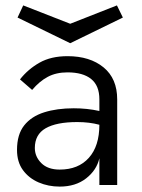

<svg xmlns="http://www.w3.org/2000/svg" viewBox="-20 -685 525 711"><path d="M201 6Q159 6 123 -9.5Q87 -25 65 -55Q43 -85 43 -130Q43 -187 69.5 -220.5Q96 -254 143.5 -269Q191 -284 253 -284Q303 -284 348 -274V-317Q348 -368 317.5 -392.5Q287 -417 230 -417Q188 -417 157 -400.5Q126 -384 99 -352L54 -391Q84 -429 126.5 -453Q169 -477 230 -477Q313 -477 363.5 -435.5Q414 -394 414 -317V0H348V-99Q338 -55 299 -24.5Q260 6 201 6ZM201 -57Q270 -57 309 -100.5Q348 -144 348 -223Q311 -233 266 -233Q189 -233 149 -210Q109 -187 109 -137Q109 -105 133 -81Q157 -57 201 -57ZM240 -525 45 -620 66 -665 240 -597 413 -665 435 -620Z"/></svg>

Font: Lil Grotesk
Style: Regular
Weight: 400
Designer: Bastien Sozeau
Foundry: NBR — Bastien Sozeau
Version: Version 4.002; ttfautohint (v1.8.4.7-5d5b)